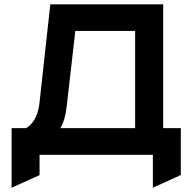

<svg xmlns="http://www.w3.org/2000/svg" viewBox="-20 -720 895 893"><path d="M608.5 0V-576H242L261.5 -700H739V0ZM107.5 -22 47 -107.5Q94.5 -109.5 125.8 -144.2Q157 -179 163.5 -240.5L214 -700H344.5L290 -223.5Q283 -160.5 259 -121Q235 -81.5 205 -60Q175 -38.5 148.2 -30.2Q121.5 -22 107.5 -22ZM34 153V-124H821V94L691 153V0H164V94.5Z"/></svg>

Font: Undotted
Style: Bold
Weight: 700
Designer: Delve Withrington, Dave Bailey, Thomas Jockin
Foundry: Delve Fonts LLC
Version: Version 4.000